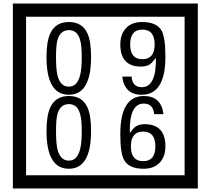

<svg xmlns="http://www.w3.org/2000/svg" viewBox="-20 -980 1195 1090"><path d="M1103 90H53V-960H1103ZM1028 15V-885H128V15ZM497 -656Q497 -442 371 -442Q244 -442 244 -656Q244 -744 265 -789Q294 -855 371 -855Q448 -855 477 -789Q497 -745 497 -656ZM444 -656Q444 -723 435 -752Q420 -809 371 -809Q322 -809 306 -752Q298 -723 298 -656Q298 -587 306 -553Q322 -488 371 -488Q419 -488 435 -554Q444 -587 444 -656ZM919 -658Q919 -442 784 -442Q687 -442 674 -545H727Q731 -485 785 -485Q868 -485 865 -652Q844 -625 834 -617Q814 -602 780 -602Q663 -602 663 -728Q663 -786 695.5 -820.5Q728 -855 786 -855Q870 -855 898 -805Q919 -766 919 -658ZM858 -728Q858 -812 788 -812Q719 -812 719 -728Q719 -644 788 -644Q858 -644 858 -728ZM497 -236Q497 -22 371 -22Q244 -22 244 -236Q244 -324 265 -369Q294 -435 371 -435Q448 -435 477 -369Q497 -325 497 -236ZM444 -236Q444 -303 435 -332Q420 -389 371 -389Q322 -389 306 -332Q298 -303 298 -236Q298 -167 306 -133Q322 -68 371 -68Q419 -68 435 -134Q444 -167 444 -236ZM919 -149Q919 -91 886.5 -56.5Q854 -22 795 -22Q711 -22 684 -73Q663 -111 663 -219Q663 -435 797 -435Q895 -435 908 -332H855Q850 -392 796 -392Q713 -392 717 -225Q738 -253 748 -260Q768 -275 801 -275Q919 -275 919 -149ZM862 -149Q862 -233 793 -233Q723 -233 723 -149Q723 -65 793 -65Q862 -65 862 -149Z"/></svg>

Font: Unicode BMP Fallback SIL
Style: Regular
Weight: 400
Foundry: NRSI, SIL International
Version: Version 5.1 Based on Unicode 5.1